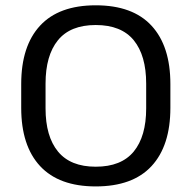

<svg xmlns="http://www.w3.org/2000/svg" viewBox="-20 -672 705 706"><path d="M332 13.5Q197 13.5 127.5 -61.2Q58 -136 58 -275.5V-363Q58 -502.5 127.2 -577.5Q196.5 -652.5 332 -652.5Q468 -652.5 537.2 -577.5Q606.5 -502.5 606.5 -363V-275.5Q606.5 -136 537.2 -61.2Q468 13.5 332 13.5ZM332 -59Q426 -59 471.8 -114.8Q517.5 -170.5 517.5 -273.5V-364.5Q517.5 -468 471.8 -524Q426 -580 332 -580Q238.5 -580 193 -524Q147.5 -468 147.5 -364.5V-273.5Q147.5 -170.5 193.2 -114.8Q239 -59 332 -59Z"/></svg>

Font: Anek Gujarati SemiExpanded
Style: Regular
Weight: 400
Width: 6
Designer: Mrunmayee Ghaisas (Gujarati), Yesha Goshar (Latin)
Foundry: Ek Type
Version: Version 1.003